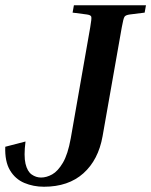

<svg xmlns="http://www.w3.org/2000/svg" viewBox="-34 -700 575 730"><path d="M242 -652 247 -680H521L516 -652L460 -645Q444 -643 439.5 -636.5Q435 -630 429 -596L356 -182Q340 -92 283 -41Q226 10 133 10Q93 10 58.5 -4.5Q24 -19 4 -52.5Q-16 -86 -14 -142L63 -162Q56 -107 63 -77.5Q70 -48 86.5 -36.5Q103 -25 122 -25Q143 -25 164.5 -37Q186 -49 205 -81Q224 -113 235 -174L309 -596Q315 -630 313 -636.5Q311 -643 296 -645Z"/></svg>

Font: Inria Serif
Style: Bold Italic
Weight: 700
Italic angle: -10°
Designer: Black Foundry Team
Foundry: Black Foundry
Version: Version 1.000; ttfautohint (v1.8.3)